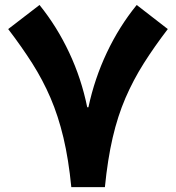

<svg xmlns="http://www.w3.org/2000/svg" viewBox="-20 -770 724 790"><path d="M343.8 -328.6Q369.1 -446.8 419.7 -553.7Q470.2 -660.6 542.5 -749.5L670.4 -650.4Q614.7 -577.6 571.5 -509.3Q528.3 -440.9 496.3 -366.9Q464.4 -293 443.6 -203.6Q422.9 -114.3 411.6 0H273.4Q262.2 -114.3 241 -203.6Q219.7 -293 188 -366.9Q156.2 -440.9 112.8 -509.3Q69.3 -577.6 13.7 -650.4L142.6 -749.5Q214.4 -660.6 264.6 -553.7Q314.9 -446.8 338.9 -328.6Z"/></svg>

Font: Estedad-FD ExtraBold
Style: Regular
Weight: 800
Designer: Amin Abedi
Version: Version 7.3